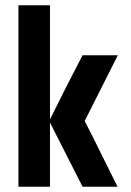

<svg xmlns="http://www.w3.org/2000/svg" viewBox="-20 -710 497 730"><path d="M170 -244V0H50V-690H170V-256Q198 -313 230 -376Q246 -406 262.5 -439Q279 -472 294 -500H428L302 -250Q332 -192 365 -124.5Q398 -57 427 0H294Z"/></svg>

Font: Tschichold
Style: Bold
Weight: 700
Designer: Peter Wiegel
Foundry: Peter Wiegel
Version: Version 1.000; ttfautohint (v1.3)